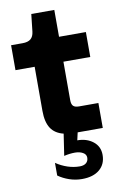

<svg xmlns="http://www.w3.org/2000/svg" viewBox="-96 -693 613 986"><g transform="rotate(-10 210.0 -200.0)"><path d="M250 174Q271 174 283 164Q295 154 295 136Q295 119 278 109.5Q261 100 237 100Q210 100 180 107L197 -6Q152 -17 131 -49.5Q110 -82 110 -140V-370H10V-500H70Q98 -500 112.5 -512Q127 -524 130 -550L140 -640H260V-500H400V-370H260V-170Q260 -148 269 -139Q278 -130 300 -130H400V0H269L260 40Q309 40 342 66Q375 92 375 136Q375 184 342 212Q309 240 250 240Q216 240 184 229Q152 218 127 200V134Q155 153 186.5 163.5Q218 174 250 174Z"/></g></svg>

Font: Goli Bold
Style: Regular
Weight: 700
Designer: jaikishan Patel
Foundry: MagicType
Version: Version 1.000